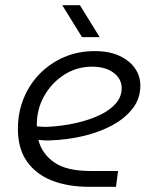

<svg xmlns="http://www.w3.org/2000/svg" viewBox="-20 -720 593 740"><path d="M324 0Q242 0 180.5 -24Q119 -48 84 -97.5Q49 -147 49 -223Q49 -287 71.5 -341.5Q94 -396 134 -436.5Q174 -477 227.5 -500Q281 -523 345 -523Q401 -523 440 -505Q479 -487 500 -457Q521 -427 521 -390Q521 -340 491 -301.5Q461 -263 411.5 -236.5Q362 -210 300 -195.5Q238 -181 174 -179Q162 -178 150.5 -179Q139 -180 128 -181Q141 -128 188.5 -94.5Q236 -61 329 -61H435L427 0ZM122 -233Q131 -232 141 -231.5Q151 -231 161 -231Q221 -234 273.5 -246Q326 -258 365.5 -277Q405 -296 427 -322Q449 -348 449 -380Q449 -416 418 -439.5Q387 -463 335 -463Q276 -463 227.5 -432Q179 -401 150 -349.5Q121 -298 122 -236Q122 -235 122 -234.5Q122 -234 122 -233ZM296 -577 220 -700H288L364 -577Z"/></svg>

Font: MuseoModerno Light
Style: Italic
Weight: 300
Italic angle: -9°
Designer: Pablo Cosgaya, Héctor Gatti, Marcela Romero, and the Authors of The MuseoModerno Project.
Foundry: Omnibus-Type Team
Version: Version 1.003